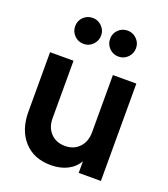

<svg xmlns="http://www.w3.org/2000/svg" viewBox="-145 -893 883 1008"><g transform="rotate(20 296.5 -389.0)"><path d="M50 -211V-544H181V-222Q181 -171 211.5 -139.5Q242 -108 291 -108Q340 -108 370.5 -140Q401 -172 401 -225V-544H532V0H408V-65Q386 -27 346.5 -7.5Q307 12 255 12Q160 12 105 -49Q50 -110 50 -211ZM127 -718Q127 -748 148 -769Q169 -790 200 -790Q229 -790 250.5 -769Q272 -748 272 -718Q272 -688 251 -666.5Q230 -645 200 -645Q169 -645 148 -666.5Q127 -688 127 -718ZM395 -790Q424 -790 445.5 -769Q467 -748 467 -718Q467 -688 446 -666.5Q425 -645 395 -645Q364 -645 343 -666.5Q322 -688 322 -718Q322 -748 343 -769Q364 -790 395 -790Z"/></g></svg>

Font: Evergrow Sans
Style: Bold
Weight: 700
Foundry: 10Web
Version: Version 1.000